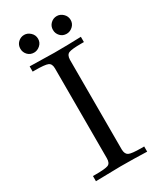

<svg xmlns="http://www.w3.org/2000/svg" viewBox="-209 -913 835 989"><g transform="rotate(-30 208.5 -419.0)"><path d="M55.2 0V-30.8H70.8Q127.9 -30.8 145.5 -37.8Q163.1 -44.9 163.1 -74.2V-608.9Q163.1 -636.7 145.5 -644.3Q127.9 -651.9 69.8 -651.9H55.2V-683.1Q187 -680.2 201.2 -680.2Q280.3 -680.2 359.9 -683.1V-651.9H345.2Q287.1 -651.9 270 -644.5Q252.9 -637.2 252 -608.9V-74.2Q252.9 -47.4 269 -39.1Q285.2 -30.8 344.2 -30.8H359.9V0Q281.7 -2.9 202.1 -2.9Q187 -2.9 55.2 0ZM59.1 -785.2Q59.1 -808.1 74.7 -823Q90.3 -837.9 111.3 -837.9Q131.3 -837.9 147.7 -822.5Q164.1 -807.1 164.1 -784.9Q164.1 -762.7 147.7 -747.8Q131.3 -732.9 111.3 -732.9Q88.4 -732.9 73.7 -748.5Q59.1 -764.2 59.1 -785.2ZM252.9 -785.2Q252.9 -808.1 268.6 -823Q284.2 -837.9 305.2 -837.9Q325.2 -837.9 341.6 -822.5Q357.9 -807.1 357.9 -784.9Q357.9 -762.7 341.6 -747.8Q325.2 -732.9 305.2 -732.9Q282.2 -732.9 267.6 -748.5Q252.9 -764.2 252.9 -785.2Z"/></g></svg>

Font: CMU Serif Upright Italic
Style: UprightItalic
Weight: 500
Version: Version 0.7.0